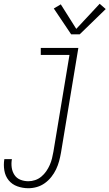

<svg xmlns="http://www.w3.org/2000/svg" viewBox="-50 -784 580 1017"><path d="M100 213Q70 213 42 203Q14 193 -4 171Q-22 149 -27 119Q-32 89 -27 59H13Q9 81 12 103Q15 125 26.5 142.5Q38 160 58 168Q78 176 100 176Q118 176 136 170Q154 164 169 151.5Q184 139 195 123Q206 107 213.5 90Q221 73 225.5 55Q230 37 233 19L318 -493H166V-530H365L273 25Q269 48 263 70Q257 92 247 113Q237 134 222 153Q207 172 187.5 186Q168 200 145.5 206.5Q123 213 100 213ZM327 -602 235 -739 272 -761 354 -631 478 -764 510 -736 372 -602Z"/></svg>

Font: Iosevka Curly Slab XLtObl
Style: Regular
Weight: 200
Italic angle: -9°
Monospace: yes
Designer: Belleve Invis
Foundry: Belleve Invis
Version: Version 11.1.0; ttfautohint (v1.8.3)